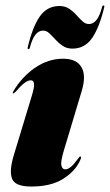

<svg xmlns="http://www.w3.org/2000/svg" viewBox="-20 -673 402 703"><path d="M218.5 -53Q228.5 -53 239 -61.5Q249.5 -70 265 -91Q269.5 -97 270.8 -98.5Q272 -100 274 -100Q280 -100 273 -85Q255 -45.5 210.5 -17.8Q166 10 94.5 10Q36 10 24.5 -17.8Q13 -45.5 30 -103L97 -324Q106 -353.5 104.5 -366.2Q103 -379 93 -379Q83.5 -379 71.2 -370.5Q59 -362 37 -337Q31 -331 28 -331Q24.5 -331 29 -339Q59.5 -391 107.8 -424.5Q156 -458 211.5 -458Q259.5 -458 278 -427.5Q296.5 -397 279 -339L213.5 -121Q201.5 -80.5 204.8 -66.8Q208 -53 218.5 -53ZM245.2 -495Q224.5 -495 209.6 -505Q194.8 -515 183.1 -528Q171.4 -541 160.8 -551Q150.2 -561 137.6 -561Q105.2 -561 89.5 -499Q88.1 -493 84.1 -493Q80 -493 81.4 -499Q98.5 -573 125.2 -612Q152 -651 197.9 -651Q218.2 -651 233.2 -641Q248.3 -631 259.8 -618Q271.3 -605 282.1 -595Q292.9 -585 305.5 -585Q337.9 -585 353.6 -647Q355 -653 359 -653Q363.1 -653 361.7 -647Q344.2 -573 317.4 -534Q290.6 -495 245.2 -495Z"/></svg>

Font: Fraunces 144pt Black
Style: Italic
Weight: 900
Italic angle: -16°
Version: Version 1.000;[0bf87f6ff]